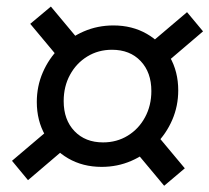

<svg xmlns="http://www.w3.org/2000/svg" viewBox="-20 -652 654 600"><path d="M297.5 -130.5Q239 -130.5 193.2 -157Q147.5 -183.5 121.2 -229.2Q95 -275 95 -333.5Q95 -382.5 113.8 -425.8Q132.5 -469 165.5 -502Q198.5 -535 241.8 -553.8Q285 -572.5 334.5 -572.5Q393 -572.5 438.8 -546.2Q484.5 -520 510.8 -474Q537 -428 537 -369.5Q537 -320.5 518.2 -277.2Q499.5 -234 466.5 -201Q433.5 -168 390.2 -149.2Q347 -130.5 297.5 -130.5ZM67.5 -89 17.5 -149.5 143 -256 193 -196ZM180.5 -450.5 74.5 -577.5 139 -631.5 245 -504.5ZM302 -207Q345 -207 379.2 -228Q413.5 -249 433.2 -285.5Q453 -322 453 -367.5Q453 -426 419.5 -461.2Q386 -496.5 330 -496.5Q287 -496.5 252.8 -475.5Q218.5 -454.5 198.8 -418.2Q179 -382 179 -336Q179 -277.5 212.8 -242.2Q246.5 -207 302 -207ZM493 -71.5 387 -198.5 451.5 -253 557.5 -126ZM489 -447 439 -507.5 564.5 -614 614.5 -554Z"/></svg>

Font: Google Sans Code
Style: Italic
Weight: 400
Italic angle: -10°
Monospace: yes
Designer: Google Sans Code Authors
Foundry: Google LLC
Version: Version 6.000